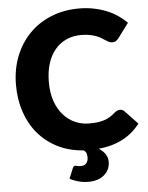

<svg xmlns="http://www.w3.org/2000/svg" viewBox="-60 -785 776 1007"><g transform="rotate(-5 328.0 -281.0)"><path d="M652 -108Q614.5 -58.5 560 -30Q505.5 -1.5 433 5.5Q455.5 19 467.5 37.5Q479.5 56 479.5 77Q479.5 98 471.8 115.5Q464 133 449.2 146Q434.5 159 413.5 166.2Q392.5 173.5 366 173.5Q336.5 173.5 310.5 166.2Q284.5 159 267 148.5L290 93Q293.5 83.5 304 83.5Q306.5 83.5 308.5 84.2Q310.5 85 313.5 85.8Q316.5 86.5 321 87Q325.5 87.5 333 87.5Q353 87.5 362 75Q371 62.5 371 46.5Q371 35.5 368 24.8Q365 14 353 7Q277 1.5 217.2 -28.8Q157.5 -59 115.8 -108.2Q74 -157.5 52 -223Q30 -288.5 30 -364.5Q30 -446 56.5 -514.2Q83 -582.5 131 -632Q179 -681.5 246 -709Q313 -736.5 393.5 -736.5Q434.5 -736.5 470.8 -729.2Q507 -722 538.5 -709.2Q570 -696.5 596.5 -678.5Q623 -660.5 643.5 -639.5L586.5 -563Q581 -556 573.5 -550.2Q566 -544.5 552.5 -544.5Q543.5 -544.5 535.5 -548.5Q527.5 -552.5 518.5 -558.2Q509.5 -564 498.8 -570.8Q488 -577.5 473.2 -583.2Q458.5 -589 438.8 -593Q419 -597 392.5 -597Q350.5 -597 315.8 -581.5Q281 -566 255.8 -536.2Q230.5 -506.5 216.8 -463.2Q203 -420 203 -364.5Q203 -308.5 218.2 -265Q233.5 -221.5 259.8 -191.8Q286 -162 321 -146.5Q356 -131 396 -131Q419 -131 438 -133.2Q457 -135.5 473.5 -140.8Q490 -146 504.5 -154.8Q519 -163.5 534 -177Q540 -182 547 -185.2Q554 -188.5 561.5 -188.5Q567.5 -188.5 573.5 -186.2Q579.5 -184 585 -178.5Z"/></g></svg>

Font: Lato 2
Style: Regular
Weight: 900
Designer: Lukasz Dziedzic with Adam Twardoch and Botio Nikoltchev
Foundry: tyPoland Lukasz Dziedzic
Version: Version 2.015; 2015-08-06; http://www.latofonts.com/